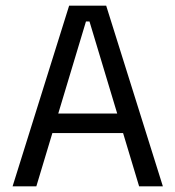

<svg xmlns="http://www.w3.org/2000/svg" viewBox="-20 -659 620 679"><path d="M108.5 0H24.5L224.5 -639H355.5L556 0H472L296.5 -583H284ZM435.5 -188.5H144.5V-257.5H435.5Z"/></svg>

Font: Anek Malayalam
Style: Regular
Weight: 400
Version: Version 1.003